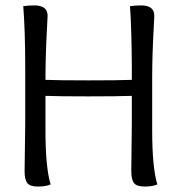

<svg xmlns="http://www.w3.org/2000/svg" viewBox="-20 -686 667 709"><path d="M70.8 -54.2 73.2 -231V-431.2Q73.2 -571.8 65.9 -663.1Q83 -666 106.9 -666Q155.8 -666 155.8 -627.9Q155.8 -623 153.8 -587.9Q147.9 -481 147.9 -391.1Q195.8 -389.2 307.6 -389.2Q418.9 -389.2 466.8 -391.1V-441.9Q465.8 -585.9 460 -663.1Q477.1 -666 501 -666Q549.8 -666 549.8 -627.9Q549.8 -622.1 547.9 -587.9Q542 -483.9 542 -403.8V-203.1Q542 -67.9 561 -4.9Q543 2.9 514.2 2.9Q484.9 2.9 474.9 -10Q464.8 -22.9 464.8 -54.2L466.8 -231V-332Q416 -330.1 306.2 -330.1Q195.8 -330.1 147.9 -332V-203.1Q147.9 -67.9 167 -4.9Q148.9 2.9 120.1 2.9Q90.8 2.9 80.8 -10Q70.8 -22.9 70.8 -54.2Z"/></svg>

Font: Sukar
Style: Regular
Weight: 400
Designer: Dario Muhafara - Ghiath Alsory
Foundry: Dario Muhafara - Ghiath Alsory
Version: Version 1.00 March 17, 2016, initial release